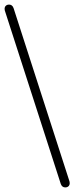

<svg xmlns="http://www.w3.org/2000/svg" viewBox="-34 -763 324 837"><path d="M231 39 -13 -717Q-15 -725 -13 -731Q-11 -737 -6 -740Q-1 -743 5.5 -743Q12 -743 17 -739.5Q22 -736 25 -728L269 28Q271 36 269 42Q267 48 262 51Q257 54 250.5 54Q244 54 239 50.5Q234 47 231 39Z"/></svg>

Font: Nunito ExtraLight
Style: Regular
Weight: 200
Designer: Vernon Adams
Foundry: Vernon Adams
Version: Version 3.602